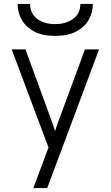

<svg xmlns="http://www.w3.org/2000/svg" viewBox="-20 -762 562 976"><path d="M149.5 194 226.5 -12.5 39.5 -511H109.5L243.5 -144.5Q248.5 -131.5 252.2 -120Q256 -108.5 260 -95Q264 -108.5 267.8 -120Q271.5 -131.5 276.5 -144.5L412 -511H483.5L220 194ZM260 -579.5Q196.5 -579.5 154.2 -601.8Q112 -624 90.8 -660.8Q69.5 -697.5 69.5 -742H133Q133 -693 169.2 -666.2Q205.5 -639.5 260 -639.5Q315 -639.5 351.8 -666.2Q388.5 -693 388.5 -742H452Q452 -697.5 430.5 -660.5Q409 -623.5 366.5 -601.5Q324 -579.5 260 -579.5Z"/></svg>

Font: Overpass Light
Style: Regular
Weight: 300
Designer: Delve Withrington, Dave Bailey, Thomas Jockin
Foundry: Delve Fonts LLC
Version: Version 4.000; ttfautohint (v1.8.3)